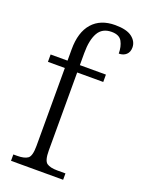

<svg xmlns="http://www.w3.org/2000/svg" viewBox="-146 -839 676 907"><g transform="rotate(20 192.0 -385.5)"><path d="M28 0V-32H47Q83 -32 100 -44Q117 -56 117 -107V-499H32V-536H117V-593Q117 -679 157.5 -725Q198 -771 272 -771Q330 -771 357 -750Q384 -729 384 -699Q384 -676 370 -663Q356 -650 333 -650Q333 -685 319.5 -710Q306 -735 267 -735Q220 -735 199.5 -698.5Q179 -662 179 -597V-536H310V-499H179V-107Q179 -56 196 -44Q213 -32 249 -32H290V0Z"/></g></svg>

Font: Noto Serif Armenian SemiCondensed Light
Style: Regular
Weight: 300
Width: 4
Designer: Monotype Design Team
Foundry: Monotype Imaging Inc.
Version: Version 2.008; ttfautohint (v1.8.4.7-5d5b)